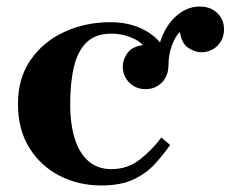

<svg xmlns="http://www.w3.org/2000/svg" viewBox="-20 -558 706 588"><path d="M461 -360Q461 -412 479 -452Q497 -492 527 -515Q557 -538 591 -538Q625 -538 645.5 -518Q666 -498 666 -468Q666 -438 646 -418Q626 -398 596 -398Q577 -398 556.5 -411.5Q536 -425 531 -460Q516 -446 506 -417.5Q496 -389 496 -360ZM290 10Q221 10 163 -19.5Q105 -49 70 -105Q35 -161 35 -240Q35 -319 74 -375Q113 -431 177.5 -460.5Q242 -490 318 -490Q370 -490 410 -472Q450 -454 473 -424.5Q496 -395 496 -360Q496 -326 476 -305.5Q456 -285 426 -285Q396 -285 376 -305Q356 -325 356 -355Q356 -374 369.5 -394.5Q383 -415 418 -420Q404 -435 377 -445Q350 -455 321 -455Q273 -455 245.5 -428.5Q218 -402 206.5 -353.5Q195 -305 195 -240Q195 -176 209.5 -131.5Q224 -87 252 -63.5Q280 -40 321 -40Q371 -40 409 -70Q447 -100 474 -137L501 -114Q480 -84 454 -55.5Q428 -27 389 -8.5Q350 10 290 10Z"/></svg>

Font: Brygada 1918
Style: Bold
Weight: 700
Designer: Mateusz Machalski | Borys Kosmynka | Przemek Hoffer
Foundry: NIEPODLEGLA 2018
Version: Version 3.006